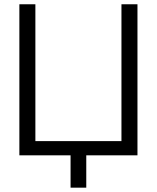

<svg xmlns="http://www.w3.org/2000/svg" viewBox="-20 -720 727 890"><path d="M307.1 0H69.8V-700.2H144V-65.9H543V-700.2H617.2V0H379.9V149.9H307.1Z"/></svg>

Font: LT Superior
Style: Regular
Weight: 400
Designer: Daniel Lyons
Foundry: LyonsType
Version: Version 1.000